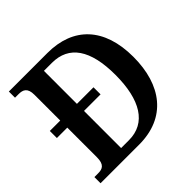

<svg xmlns="http://www.w3.org/2000/svg" viewBox="-178 -886 1057 1057"><g transform="rotate(-45 350.5 -357.0)"><path d="M29 0H329C540 0 649 -145 649 -364C649 -591 530 -714 329 -714H29V-666H57C90 -666 116 -656 116 -602V-401H35V-346H116V-115C116 -59 92 -48 59 -48H29ZM307 -57H246V-346H375V-401H246V-658H308C441 -658 509 -559 509 -364C509 -170 441 -57 307 -57Z"/></g></svg>

Font: Noto Serif Armenian SemiCondensed SemiBold
Style: Regular
Weight: 600
Width: 4
Designer: Monotype Design Team
Foundry: Monotype Imaging Inc.
Version: Version 2.008